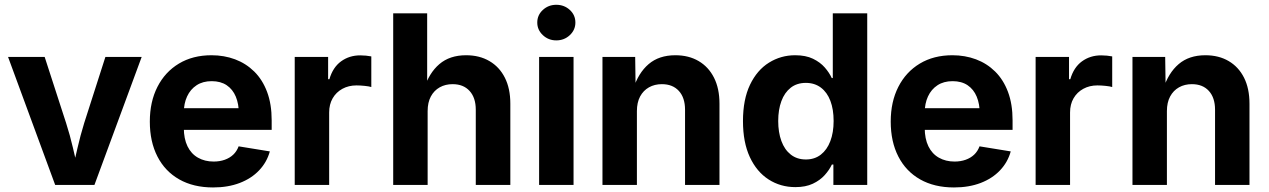

<svg xmlns="http://www.w3.org/2000/svg" viewBox="-20 -784 5378 814"><path d="M213.9 0 14.2 -542.5H169.4L260.3 -262.2Q276.9 -210.4 289.3 -157Q301.8 -103.5 314.9 -46.9H283.2Q296.4 -103.5 308.6 -156.7Q320.8 -210 336.9 -262.2L426.8 -542.5H580.6L380.4 0Z M883.3 10.7Q800.3 10.7 740 -23.4Q679.7 -57.6 647.5 -120.4Q615.2 -183.1 615.2 -268.6Q615.2 -352.5 647.5 -415.8Q679.7 -479 738.5 -514.4Q797.4 -549.8 876.5 -549.8Q930.2 -549.8 976.6 -532.5Q1022.9 -515.1 1057.9 -480.7Q1092.8 -446.3 1112.3 -394.5Q1131.8 -342.8 1131.8 -273.9V-233.4H674.3V-325.2H1061L992.7 -300.8Q992.7 -343.3 979.7 -374.3Q966.8 -405.3 941.2 -422.6Q915.5 -439.9 877.4 -439.9Q839.8 -439.9 813.5 -422.6Q787.1 -405.3 773.2 -375.2Q759.3 -345.2 759.3 -306.6V-242.2Q759.3 -195.8 774.9 -163.8Q790.5 -131.8 819.3 -115.5Q848.1 -99.1 885.7 -99.1Q911.6 -99.1 932.9 -106.7Q954.1 -114.3 969 -128.4Q983.9 -142.6 991.7 -163.6L1124 -142.1Q1111.3 -96.2 1078.6 -61.8Q1045.9 -27.3 996.3 -8.3Q946.8 10.7 883.3 10.7Z M1229.5 0V-542.5H1371.1V-448.2H1376.5Q1391.1 -498.5 1426 -523.9Q1460.9 -549.3 1507.3 -549.3Q1519 -549.3 1531.7 -548.1Q1544.4 -546.9 1554.2 -544.9V-415Q1544.9 -418 1526.4 -419.9Q1507.8 -421.9 1491.2 -421.9Q1458 -421.9 1431.6 -407.5Q1405.3 -393.1 1390.4 -367.4Q1375.5 -341.8 1375.5 -307.1V0Z M1793 -313V0H1647V-727.5H1791V-406.2H1777.3Q1798.8 -474.6 1842.8 -512.2Q1886.7 -549.8 1956.1 -549.8Q2012.7 -549.8 2054.9 -525.1Q2097.2 -500.5 2120.4 -454.6Q2143.6 -408.7 2143.6 -344.7V0H1997.1V-318.8Q1997.1 -369.6 1970.9 -398.4Q1944.8 -427.2 1898.9 -427.2Q1868.2 -427.2 1844.2 -413.8Q1820.3 -400.4 1806.6 -375Q1793 -349.6 1793 -313Z M2265.6 0V-542.5H2411.6V0ZM2338.4 -612.8Q2305.2 -612.8 2281.5 -635Q2257.8 -657.2 2257.8 -688.5Q2257.8 -720.2 2281.5 -741.9Q2305.2 -763.7 2338.4 -763.7Q2372.1 -763.7 2395.8 -741.9Q2419.4 -720.2 2419.4 -688.5Q2419.4 -657.2 2395.8 -635Q2372.1 -612.8 2338.4 -612.8Z M2680.2 -313V0H2534.2V-542.5H2672.9L2674.8 -406.2H2664.6Q2686 -474.6 2730 -512.2Q2773.9 -549.8 2843.3 -549.8Q2899.9 -549.8 2941.9 -525.1Q2983.9 -500.5 3007.1 -454.6Q3030.3 -408.7 3030.3 -344.7V0H2884.3V-318.8Q2884.3 -369.6 2858.2 -398.4Q2832 -427.2 2786.1 -427.2Q2755.4 -427.2 2731.4 -413.8Q2707.5 -400.4 2693.8 -375Q2680.2 -349.6 2680.2 -313Z M3352.1 9.3Q3289.1 9.3 3238.5 -23.2Q3188 -55.7 3158.9 -118.2Q3129.9 -180.7 3129.9 -270.5Q3129.9 -362.3 3159.7 -424.6Q3189.5 -486.8 3240 -518.3Q3290.5 -549.8 3351.1 -549.8Q3396 -549.8 3426.8 -534.9Q3457.5 -520 3476.8 -497.8Q3496.1 -475.6 3506.3 -453.1H3510.7V-727.5H3656.7V0H3513.2V-86.4H3506.8Q3496.1 -63.5 3476.3 -41.5Q3456.5 -19.5 3426 -5.1Q3395.5 9.3 3352.1 9.3ZM3396.5 -107.9Q3433.6 -107.9 3460 -128.4Q3486.3 -148.9 3500.2 -185.5Q3514.2 -222.2 3514.2 -271Q3514.2 -320.3 3500.5 -356.4Q3486.8 -392.6 3460.2 -412.6Q3433.6 -432.6 3396.5 -432.6Q3358.4 -432.6 3332.3 -412.1Q3306.2 -391.6 3292.7 -355.2Q3279.3 -318.8 3279.3 -271Q3279.3 -223.1 3292.7 -186.3Q3306.2 -149.4 3332.5 -128.7Q3358.9 -107.9 3396.5 -107.9Z M4024.4 10.7Q3941.4 10.7 3881.1 -23.4Q3820.8 -57.6 3788.6 -120.4Q3756.3 -183.1 3756.3 -268.6Q3756.3 -352.5 3788.6 -415.8Q3820.8 -479 3879.6 -514.4Q3938.5 -549.8 4017.6 -549.8Q4071.3 -549.8 4117.7 -532.5Q4164.1 -515.1 4199 -480.7Q4233.9 -446.3 4253.4 -394.5Q4272.9 -342.8 4272.9 -273.9V-233.4H3815.4V-325.2H4202.1L4133.8 -300.8Q4133.8 -343.3 4120.8 -374.3Q4107.9 -405.3 4082.3 -422.6Q4056.6 -439.9 4018.6 -439.9Q3981 -439.9 3954.6 -422.6Q3928.2 -405.3 3914.3 -375.2Q3900.4 -345.2 3900.4 -306.6V-242.2Q3900.4 -195.8 3916 -163.8Q3931.6 -131.8 3960.4 -115.5Q3989.3 -99.1 4026.9 -99.1Q4052.7 -99.1 4074 -106.7Q4095.2 -114.3 4110.1 -128.4Q4125 -142.6 4132.8 -163.6L4265.1 -142.1Q4252.4 -96.2 4219.7 -61.8Q4187 -27.3 4137.5 -8.3Q4087.9 10.7 4024.4 10.7Z M4370.6 0V-542.5H4512.2V-448.2H4517.6Q4532.2 -498.5 4567.1 -523.9Q4602.1 -549.3 4648.4 -549.3Q4660.2 -549.3 4672.9 -548.1Q4685.5 -546.9 4695.3 -544.9V-415Q4686 -418 4667.5 -419.9Q4648.9 -421.9 4632.3 -421.9Q4599.1 -421.9 4572.8 -407.5Q4546.4 -393.1 4531.5 -367.4Q4516.6 -341.8 4516.6 -307.1V0Z M4927.2 -313V0H4781.2V-542.5H4919.9L4921.9 -406.2H4911.6Q4933.1 -474.6 4977.1 -512.2Q5021 -549.8 5090.3 -549.8Q5147 -549.8 5189 -525.1Q5231 -500.5 5254.2 -454.6Q5277.3 -408.7 5277.3 -344.7V0H5131.3V-318.8Q5131.3 -369.6 5105.2 -398.4Q5079.1 -427.2 5033.2 -427.2Q5002.4 -427.2 4978.5 -413.8Q4954.6 -400.4 4940.9 -375Q4927.2 -349.6 4927.2 -313Z"/></svg>

Font: Inter 16pt
Style: Bold
Weight: 700
Version: Version 4.001;git-66647c0bb